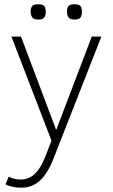

<svg xmlns="http://www.w3.org/2000/svg" viewBox="-20 -683 526 896"><path d="M21 141.1Q31.7 147.9 47.1 151.4Q62.5 154.8 76.2 154.8Q97.7 154.8 115 147Q132.3 139.2 147 123.8Q161.6 108.4 174.1 85.2Q186.5 62 198.2 30.8L220.2 -26.9L33.2 -512.2H78.1L242.2 -76.2L408.2 -512.2H453.1L230 56.2Q215.3 93.8 199 119.6Q182.6 145.5 163.8 161.9Q145 178.2 123.8 185.5Q102.5 192.9 78.1 192.9Q68.8 192.9 58.6 191.9Q48.3 190.9 38.3 188.7Q28.3 186.5 20 183.6Q11.7 180.7 5.9 176.8ZM362.3 -628.9Q362.3 -610.4 355.5 -601.1Q348.6 -591.8 327.1 -591.8Q305.7 -591.8 299.1 -602.8Q292.5 -613.8 292.5 -628.9Q292.5 -645.5 299.3 -654.3Q306.2 -663.1 327.1 -663.1Q349.1 -663.1 355.7 -654.5Q362.3 -646 362.3 -628.9ZM193.4 -628.9Q193.4 -610.4 186.5 -601.1Q179.7 -591.8 158.2 -591.8Q136.7 -591.8 129.9 -602.8Q123 -613.8 123 -628.9Q123 -645.5 130.1 -654.3Q137.2 -663.1 158.2 -663.1Q180.2 -663.1 186.8 -654.5Q193.4 -646 193.4 -628.9Z"/></svg>

Font: Clear Sans Thin
Style: Regular
Weight: 250
Foundry: Intel Corporation
Version: Version 1.00